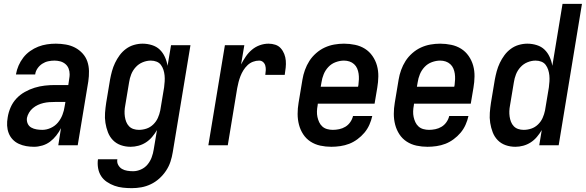

<svg xmlns="http://www.w3.org/2000/svg" viewBox="-20 -755 3045 998"><path d="M157 8Q136 8 116 4.5Q96 1 77.5 -7.5Q59 -16 45.5 -30.5Q32 -45 25 -63.5Q18 -82 17 -102.5Q16 -123 20 -145Q24 -171 35 -196.5Q46 -222 65 -242.5Q84 -263 109 -277Q134 -291 160 -299Q186 -307 212.5 -310Q239 -313 265 -313H335L340 -347Q341 -352 341.5 -358Q342 -364 342 -369Q342 -385 336.5 -399Q331 -413 319.5 -422.5Q308 -432 293.5 -436Q279 -440 263 -440Q247 -440 230.5 -436.5Q214 -433 199.5 -423.5Q185 -414 175 -399.5Q165 -385 163 -369V-368H63V-369Q67 -392 76.5 -414Q86 -436 101 -455.5Q116 -475 136.5 -489.5Q157 -504 179 -512.5Q201 -521 224 -524.5Q247 -528 270 -528Q296 -528 322 -523.5Q348 -519 370 -507.5Q392 -496 409 -477.5Q426 -459 434 -435.5Q442 -412 442.5 -385.5Q443 -359 439 -332L384 0H283L297 -89Q287 -69 272.5 -50.5Q258 -32 240 -18.5Q222 -5 200 1.5Q178 8 157 8ZM200 -80Q222 -80 244 -90Q266 -100 281 -118Q296 -136 304.5 -158Q313 -180 316 -202L320 -225H265Q250 -225 235.5 -224Q221 -223 206 -219.5Q191 -216 177 -209.5Q163 -203 151 -193Q139 -183 131 -169.5Q123 -156 120 -142Q118 -126 124 -112.5Q130 -99 142.5 -92Q155 -85 170 -82.5Q185 -80 200 -80Z M665 223Q642 223 619 220.5Q596 218 575 210.5Q554 203 535.5 190.5Q517 178 505.5 160Q494 142 490 119.5Q486 97 489 74L490 73H590Q587 89 594.5 102.5Q602 116 614 123Q626 130 641 132.5Q656 135 672 135Q692 135 712.5 126Q733 117 747 100Q761 83 768.5 62.5Q776 42 779 22L796 -79Q785 -60 770.5 -43Q756 -26 738 -14.5Q720 -3 699.5 2.5Q679 8 659 8Q632 8 608 -0.5Q584 -9 567 -26.5Q550 -44 541 -67.5Q532 -91 528 -116.5Q524 -142 526 -168.5Q528 -195 532 -221L552 -341Q556 -363 562 -385Q568 -407 578 -428Q588 -449 602 -468Q616 -487 635 -501Q654 -515 676.5 -521.5Q699 -528 721 -528Q746 -528 770 -520.5Q794 -513 810.5 -497Q827 -481 837 -459Q847 -437 851 -413L869 -520H970L878 36Q874 61 866 85.5Q858 110 843 132.5Q828 155 808 173Q788 191 764 202.5Q740 214 715 218.5Q690 223 665 223ZM702 -80Q722 -80 741.5 -86.5Q761 -93 776.5 -108Q792 -123 800.5 -142Q809 -161 813 -181L833 -301Q835 -316 836 -332Q837 -348 835.5 -363Q834 -378 829.5 -392Q825 -406 816.5 -417.5Q808 -429 794 -434.5Q780 -440 764 -440Q743 -440 722 -431.5Q701 -423 685.5 -406Q670 -389 662 -368.5Q654 -348 651 -327L631 -207Q628 -192 627.5 -177.5Q627 -163 629 -149Q631 -135 636 -122Q641 -109 650.5 -99Q660 -89 673.5 -84.5Q687 -80 702 -80Z M1063 0 1149 -520H1250L1233 -420Q1244 -441 1257.5 -461Q1271 -481 1289.5 -496.5Q1308 -512 1330.5 -520Q1353 -528 1376 -528Q1394 -528 1411 -522.5Q1428 -517 1439.5 -504Q1451 -491 1457.5 -474.5Q1464 -458 1465.5 -440Q1467 -422 1465 -403.5Q1463 -385 1460 -366H1359Q1361 -378 1361.5 -390.5Q1362 -403 1359 -414Q1356 -425 1347.5 -432.5Q1339 -440 1327 -440Q1311 -440 1295 -434Q1279 -428 1266.5 -416Q1254 -404 1245 -389.5Q1236 -375 1230 -359.5Q1224 -344 1220 -328.5Q1216 -313 1213 -297L1164 0Z M1702 8Q1673 8 1645 2Q1617 -4 1594 -19Q1571 -34 1556 -57Q1541 -80 1534 -107Q1527 -134 1527 -163Q1527 -192 1532 -221L1552 -341Q1556 -366 1565 -391Q1574 -416 1588 -438Q1602 -460 1623 -478.5Q1644 -497 1668 -508Q1692 -519 1717.5 -523.5Q1743 -528 1768 -528Q1797 -528 1825.5 -522Q1854 -516 1877 -501.5Q1900 -487 1916 -464Q1932 -441 1939.5 -414Q1947 -387 1946.5 -357.5Q1946 -328 1941 -299L1927 -216H1632L1631 -207Q1628 -192 1627.5 -176.5Q1627 -161 1630 -147Q1633 -133 1639 -120Q1645 -107 1655.5 -97.5Q1666 -88 1680.5 -84Q1695 -80 1710 -80Q1726 -80 1743 -83.5Q1760 -87 1775 -96Q1790 -105 1800.5 -120Q1811 -135 1815 -152H1915Q1910 -129 1900 -106.5Q1890 -84 1874 -65Q1858 -46 1837.5 -31Q1817 -16 1795 -7.5Q1773 1 1749 4.5Q1725 8 1702 8ZM1647 -304H1841L1843 -313Q1845 -328 1845.5 -343Q1846 -358 1844 -372Q1842 -386 1836.5 -399Q1831 -412 1820.5 -421.5Q1810 -431 1796.5 -435.5Q1783 -440 1768 -440Q1747 -440 1725 -432Q1703 -424 1687 -407Q1671 -390 1662.5 -369Q1654 -348 1651 -327Z M2202 8Q2173 8 2145 2Q2117 -4 2094 -19Q2071 -34 2056 -57Q2041 -80 2034 -107Q2027 -134 2027 -163Q2027 -192 2032 -221L2052 -341Q2056 -366 2065 -391Q2074 -416 2088 -438Q2102 -460 2123 -478.5Q2144 -497 2168 -508Q2192 -519 2217.5 -523.5Q2243 -528 2268 -528Q2297 -528 2325.5 -522Q2354 -516 2377 -501.5Q2400 -487 2416 -464Q2432 -441 2439.5 -414Q2447 -387 2446.5 -357.5Q2446 -328 2441 -299L2427 -216H2132L2131 -207Q2128 -192 2127.5 -176.5Q2127 -161 2130 -147Q2133 -133 2139 -120Q2145 -107 2155.5 -97.5Q2166 -88 2180.5 -84Q2195 -80 2210 -80Q2226 -80 2243 -83.5Q2260 -87 2275 -96Q2290 -105 2300.5 -120Q2311 -135 2315 -152H2415Q2410 -129 2400 -106.5Q2390 -84 2374 -65Q2358 -46 2337.5 -31Q2317 -16 2295 -7.5Q2273 1 2249 4.5Q2225 8 2202 8ZM2147 -304H2341L2343 -313Q2345 -328 2345.5 -343Q2346 -358 2344 -372Q2342 -386 2336.5 -399Q2331 -412 2320.5 -421.5Q2310 -431 2296.5 -435.5Q2283 -440 2268 -440Q2247 -440 2225 -432Q2203 -424 2187 -407Q2171 -390 2162.5 -369Q2154 -348 2151 -327Z M2659 8Q2632 8 2608 -0.5Q2584 -9 2567 -26.5Q2550 -44 2541 -67.5Q2532 -91 2528 -116.5Q2524 -142 2526 -168.5Q2528 -195 2532 -221L2552 -341Q2556 -363 2562 -385Q2568 -407 2578 -428Q2588 -449 2602 -468Q2616 -487 2635 -501Q2654 -515 2676.5 -521.5Q2699 -528 2721 -528Q2746 -528 2770 -520.5Q2794 -513 2810.5 -497Q2827 -481 2837 -459Q2847 -437 2851 -413L2904 -735H3005L2884 0H2783L2796 -79Q2785 -60 2770.5 -43Q2756 -26 2738 -14.5Q2720 -3 2699.5 2.5Q2679 8 2659 8ZM2702 -80Q2722 -80 2741.5 -86.5Q2761 -93 2776.5 -108Q2792 -123 2800.5 -142Q2809 -161 2813 -181L2833 -301Q2835 -316 2836 -332Q2837 -348 2835.5 -363Q2834 -378 2829.5 -392Q2825 -406 2816.5 -417.5Q2808 -429 2794 -434.5Q2780 -440 2764 -440Q2743 -440 2722 -431.5Q2701 -423 2685.5 -406Q2670 -389 2662 -368.5Q2654 -348 2651 -327L2631 -207Q2628 -192 2627.5 -177.5Q2627 -163 2629 -149Q2631 -135 2636 -122Q2641 -109 2650.5 -99Q2660 -89 2673.5 -84.5Q2687 -80 2702 -80Z"/></svg>

Font: Iosevka Semibold Oblique
Style: Regular
Weight: 600
Italic angle: -9°
Monospace: yes
Designer: Belleve Invis
Foundry: Belleve Invis
Version: Version 32.5.0; ttfautohint (v1.8.4)